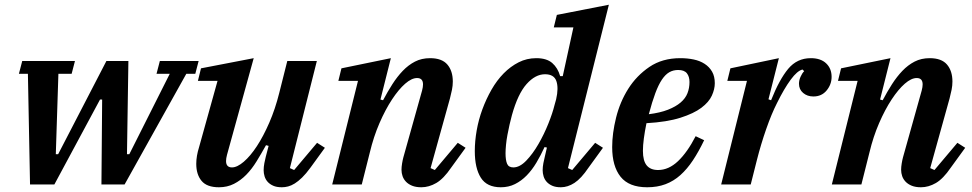

<svg xmlns="http://www.w3.org/2000/svg" viewBox="-20 -780 4110 812"><path d="M98 -468H60L74 -522H297L283 -468H227L216 -128H226L430 -522H523L517 -128H527L698 -468H642L656 -522H820L806 -468H768L507 0H409L412 -359H403L210 0H107Z M906 12Q855 12 832.5 -15Q810 -42 810 -87Q810 -120 822 -158L900 -438H817L830 -491L1053 -534L940 -125Q936 -110 936 -99Q936 -72 961 -72Q983 -72 1011 -96Q1039 -120 1066.5 -162Q1094 -204 1119 -261.5Q1144 -319 1161 -387L1195 -522H1320L1206 -69L1224 -61L1321 -176L1354 -155L1293 -71Q1274 -45 1257.5 -29Q1241 -13 1226.5 -4Q1212 5 1198.5 8.5Q1185 12 1172 12Q1150 12 1135.5 5.5Q1121 -1 1112 -11Q1103 -21 1099 -34Q1095 -47 1095 -60Q1095 -74 1098 -90Q1101 -106 1104 -117L1116 -163L1105 -166Q1085 -130 1065 -97.5Q1045 -65 1021.5 -41Q998 -17 969.5 -2.5Q941 12 906 12Z M1762 12Q1739 12 1723 5.5Q1707 -1 1697 -11.5Q1687 -22 1682.5 -35Q1678 -48 1678 -62Q1678 -74 1680.5 -89Q1683 -104 1686 -115L1765 -397Q1769 -412 1769 -423Q1769 -450 1744 -450Q1721 -450 1693.5 -426Q1666 -402 1638 -359.5Q1610 -317 1585 -259.5Q1560 -202 1544 -135L1510 0H1385L1494 -438H1411L1424 -491L1633 -534L1589 -359L1600 -356Q1619 -392 1639.5 -424Q1660 -456 1683.5 -480.5Q1707 -505 1735 -519.5Q1763 -534 1799 -534Q1849 -534 1872 -507Q1895 -480 1895 -435Q1895 -418 1891.5 -400.5Q1888 -383 1883 -364L1801 -69L1819 -61L1916 -176L1949 -155L1888 -71Q1856 -24 1825 -6Q1794 12 1762 12Z M2098 12Q2039 12 2013.5 -28.5Q1988 -69 1988 -141Q1988 -183 1996 -228.5Q2004 -274 2020 -317.5Q2036 -361 2058.5 -400.5Q2081 -440 2110 -469.5Q2139 -499 2173.5 -516.5Q2208 -534 2248 -534Q2292 -534 2315.5 -513.5Q2339 -493 2349 -458H2360L2405 -664H2322L2335 -717L2555 -760L2382 -69L2400 -61L2497 -176L2530 -155L2469 -71Q2438 -25 2409.5 -6.5Q2381 12 2352 12Q2330 12 2315.5 5.5Q2301 -1 2292 -11Q2283 -21 2279 -34Q2275 -47 2275 -60Q2275 -74 2278 -90Q2281 -106 2284 -117L2293 -156L2283 -158Q2267 -123 2248.5 -92Q2230 -61 2207.5 -38Q2185 -15 2158 -1.5Q2131 12 2098 12ZM2151 -72Q2178 -72 2205.5 -100.5Q2233 -129 2257 -170.5Q2281 -212 2299 -257Q2317 -302 2325 -335L2332 -360Q2343 -408 2333 -437Q2323 -466 2285 -466Q2244 -466 2207 -424.5Q2170 -383 2145 -293Q2140 -275 2135 -253Q2130 -231 2126 -209.5Q2122 -188 2120 -167.5Q2118 -147 2118 -132Q2118 -103 2124.5 -87.5Q2131 -72 2151 -72Z M2717 12Q2640 12 2604.5 -32.5Q2569 -77 2569 -158Q2569 -216 2585.5 -282.5Q2602 -349 2637 -404.5Q2672 -460 2726.5 -497Q2781 -534 2857 -534Q2887 -534 2913.5 -528.5Q2940 -523 2960 -510Q2980 -497 2991.5 -477Q3003 -457 3003 -428Q3003 -403 2990.5 -375.5Q2978 -348 2946 -324Q2914 -300 2857.5 -282Q2801 -264 2714 -259Q2707 -225 2703 -195Q2699 -165 2699 -142Q2699 -100 2715 -80.5Q2731 -61 2763 -61Q2808 -61 2847.5 -98.5Q2887 -136 2922 -204L2958 -187Q2935 -139 2910.5 -102Q2886 -65 2857.5 -39.5Q2829 -14 2794.5 -1Q2760 12 2717 12ZM2724 -297Q2772 -303 2805 -316Q2838 -329 2858.5 -346.5Q2879 -364 2887.5 -386Q2896 -408 2896 -433Q2896 -456 2885 -470Q2874 -484 2848 -484Q2827 -484 2810.5 -474.5Q2794 -465 2779.5 -443.5Q2765 -422 2751.5 -386Q2738 -350 2724 -297Z M3139 -438H3056L3069 -491L3274 -534L3230 -360L3241 -356Q3276 -444 3313.5 -489Q3351 -534 3409 -534Q3451 -534 3474 -512Q3497 -490 3497 -455Q3497 -423 3476 -397.5Q3455 -372 3420 -372Q3394 -372 3376.5 -387Q3359 -402 3359 -426Q3359 -440 3365.5 -455Q3372 -470 3381 -479L3374 -486Q3352 -481 3324 -443Q3296 -405 3266 -344Q3243 -299 3220.5 -234.5Q3198 -170 3181 -103L3155 0H3030Z M3875 12Q3852 12 3836 5.5Q3820 -1 3810 -11.5Q3800 -22 3795.5 -35Q3791 -48 3791 -62Q3791 -74 3793.5 -89Q3796 -104 3799 -115L3878 -397Q3882 -412 3882 -423Q3882 -450 3857 -450Q3834 -450 3806.5 -426Q3779 -402 3751 -359.5Q3723 -317 3698 -259.5Q3673 -202 3657 -135L3623 0H3498L3607 -438H3524L3537 -491L3746 -534L3702 -359L3713 -356Q3732 -392 3752.5 -424Q3773 -456 3796.5 -480.5Q3820 -505 3848 -519.5Q3876 -534 3912 -534Q3962 -534 3985 -507Q4008 -480 4008 -435Q4008 -418 4004.5 -400.5Q4001 -383 3996 -364L3914 -69L3932 -61L4029 -176L4062 -155L4001 -71Q3969 -24 3938 -6Q3907 12 3875 12Z"/></svg>

Font: IBM Plex Serif SmBld
Style: Italic
Weight: 600
Italic angle: -14°
Designer: Mike Abbink, Paul van der Laan, Pieter van Rosmalen
Foundry: Bold Monday
Version: Version 3.001